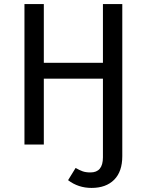

<svg xmlns="http://www.w3.org/2000/svg" viewBox="-20 -709 720 942"><path d="M580 -689V57Q580 133 540 173Q500 213 429 213Q364 213 314 175L351 115Q370 126 385.5 131.5Q401 137 424 137Q485 137 485 63V-323H195V0H100V-689H195V-401H485V-689Z"/></svg>

Font: FiraGO
Style: Regular
Weight: 400
Designer: bBox Type
Foundry: bBox Type GmbH
Version: Version 1.001;April 20, 2020;FontCreator 12.0.0.2555 64-bit